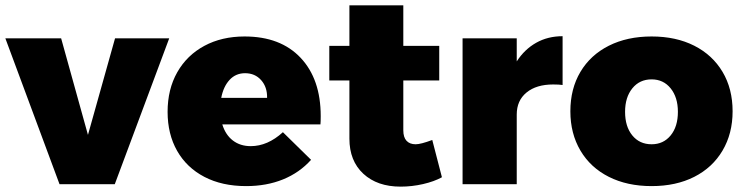

<svg xmlns="http://www.w3.org/2000/svg" viewBox="-28 -687 2771 716"><path d="M-8 -544H200L300 -184L401 -544H603L400 0H194Z M1168 -254Q1168 -233 1167 -223H801Q813 -184 840.5 -163Q868 -142 907 -142Q970 -142 1027 -194L1132 -91Q1089 -43 1027.5 -18Q966 7 890 7Q800 7 734 -27.5Q668 -62 632.5 -124.5Q597 -187 597 -270Q597 -354 633 -417.5Q669 -481 734 -516Q799 -551 884 -551Q1018 -551 1093 -471.5Q1168 -392 1168 -254ZM886 -414Q851 -414 828 -389Q805 -364 797 -322H968Q969 -362 946 -388Q923 -414 886 -414Z M1620 -26Q1591 -10 1549.5 -0.5Q1508 9 1466 9Q1379 9 1327 -39Q1275 -87 1275 -170V-387H1200V-516H1275V-667H1476V-516H1610V-387H1476V-201Q1476 -175 1488 -162Q1500 -149 1522 -149Q1541 -149 1584 -165Z M2070 -552V-370Q2058 -372 2035 -372Q1972 -372 1935.5 -342Q1899 -312 1899 -260V0H1697V-544H1899V-458Q1928 -503 1971.5 -527.5Q2015 -552 2070 -552Z M2704 -272Q2704 -189 2666.5 -125.5Q2629 -62 2561 -27.5Q2493 7 2402 7Q2311 7 2242.5 -27.5Q2174 -62 2136.5 -125.5Q2099 -189 2099 -272Q2099 -356 2136.5 -419Q2174 -482 2242.5 -516.5Q2311 -551 2402 -551Q2493 -551 2561 -516.5Q2629 -482 2666.5 -419Q2704 -356 2704 -272ZM2303 -270Q2303 -215 2330 -182Q2357 -149 2402 -149Q2446 -149 2473 -182Q2500 -215 2500 -270Q2500 -324 2473 -357.5Q2446 -391 2402 -391Q2357 -391 2330 -357.5Q2303 -324 2303 -270Z"/></svg>

Font: Gontserrat ExtraBold
Style: Regular
Weight: 800
Designer: Julieta Ulanovsky
Foundry: Julieta Ulanovsky
Version: Version 6.001